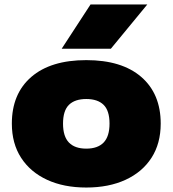

<svg xmlns="http://www.w3.org/2000/svg" viewBox="-20 -828 772 859"><path d="M366 11Q265.5 11 190.8 -23.5Q116 -58 74.5 -122Q33 -186 33 -275Q33 -408.5 120 -483.8Q207 -559 366 -559Q525 -559 612 -483.8Q699 -408.5 699 -275Q699 -186 657.8 -122Q616.5 -58 541.5 -23.5Q466.5 11 366 11ZM366 -163Q417 -163 443.5 -190.2Q470 -217.5 470 -275Q470 -333 443.5 -359Q417 -385 366 -385Q315 -385 288.5 -359Q262 -333 262 -275Q262 -217.5 288.5 -190.2Q315 -163 366 -163ZM256 -610 385 -808H639L476 -610Z"/></svg>

Font: Encode Sans Expanded Black
Style: Regular
Weight: 900
Width: 7
Designer: Multiple Designers
Foundry: Impallari Type
Version: Version 3.000; ttfautohint (v1.8.3) -l 8 -r 50 -G 200 -x 14 